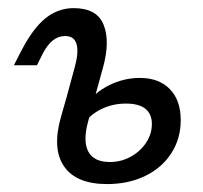

<svg xmlns="http://www.w3.org/2000/svg" viewBox="-20 -446 504 477"><path d="M141.9 -356.5Q125 -356.5 111.3 -345.6Q97.6 -334.7 86.3 -312.9L71.8 -283.9H14.5L32.3 -318.5Q61.3 -375 92.7 -400.4Q124.2 -425.8 162.9 -425.8Q221 -425.8 237.5 -384.3Q254 -342.7 235.5 -276.6L216.1 -206.5H146L166.1 -280.6Q175.8 -316.1 170.2 -336.3Q164.5 -356.5 141.9 -356.5ZM131.5 -155.6 146 -206.5H216.1L199.2 -145.2Q185.5 -96 199.2 -69.8Q212.9 -43.5 253.2 -43.5Q280.6 -43.5 304.4 -56.5Q328.2 -69.4 342.7 -91.1Q357.3 -112.9 357.3 -137.9Q357.3 -162.9 341.1 -175.8Q325 -188.7 292.7 -188.7Q258.9 -188.7 230.2 -174.2Q201.6 -159.7 185.5 -134.7L191.9 -183.9Q213.7 -215.3 250.4 -233.9Q287.1 -252.4 327.4 -252.4Q375 -252.4 402 -224.6Q429 -196.8 429 -147.6Q429 -101.6 405.6 -65.3Q382.3 -29 340.7 -8.9Q299.2 11.3 246 11.3Q169.4 11.3 139.1 -32.7Q108.9 -76.6 131.5 -155.6Z"/></svg>

Font: Playfair Micro SmCond SmLight
Style: Italic
Weight: 360
Width: 4
Italic angle: -15.6°
Designer: Claus Eggers Sørensen
Foundry: Claus Eggers Sørensen
Version: Version 2.203;Glyphs 3.3 (3326)